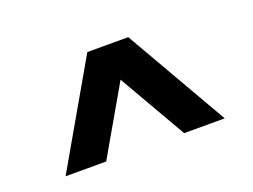

<svg xmlns="http://www.w3.org/2000/svg" viewBox="-63 -834 778 590"><g transform="rotate(-20 325.5 -539.0)"><path d="M258.8 -707H392.6L585.9 -371.1H453.1L325.7 -592.3L198.2 -371.1H65.4Z"/></g></svg>

Font: Wanted Sans SemiBold
Style: Regular
Weight: 600
Designer: Original Design by Kil Hyung-jin and Kang Hanbin, Wanted Lab, Inc; Hangeul from Source Han Sans by Jang Soo-young and Ka
Foundry: Wanted Lab, Inc.
Version: Version 1.003